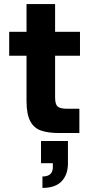

<svg xmlns="http://www.w3.org/2000/svg" viewBox="-20 -652 440 941"><path d="M269 0Q217 0 181.5 -12Q146 -24 128 -58.5Q110 -93 110 -158V-379H25V-496H110V-632H250V-496H372V-379H250V-175Q250 -141 262.5 -130Q275 -119 310 -119H369V0ZM188 269V213Q239 213 239 167V148H181V39H313V148Q313 204 282 236.5Q251 269 188 269Z"/></svg>

Font: Host Grotesk Black
Style: Regular
Weight: 900
Designer: Doğukan Karapınar based on Poppins by Indian Type Foundry, Jonny Pinhorn
Foundry: Element Type
Version: Version 1.000; ttfautohint (v1.8.4.7-5d5b);gftools[0.9.33]